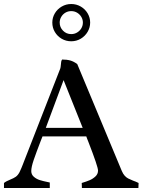

<svg xmlns="http://www.w3.org/2000/svg" viewBox="-22 -946 717 966"><path d="M191.9 -259.8 182.6 -236.3Q160.6 -179.2 147.9 -142.3Q135.3 -105.5 135.3 -85.4Q135.3 -67.9 148.2 -56.6Q161.1 -45.4 178 -40Q194.8 -34.7 219.2 -29.8L228.5 -27.8V0H-2V-25.4Q4.9 -30.8 12 -34.4Q19 -38.1 29.8 -42.5Q46.9 -49.3 57.4 -56.6Q67.9 -64 76.2 -79.6Q81.1 -89.4 86.2 -101.8Q91.3 -114.3 92.8 -118.2L98.6 -133.3L281.2 -601.1Q283.2 -606.4 284.2 -619.6Q284.7 -629.4 285.9 -635.5Q287.1 -641.6 290.5 -646.5Q314.5 -646.5 331.8 -641.6Q349.1 -636.7 366.7 -623.5L590.8 -85.9Q597.2 -70.8 605.5 -61.8Q613.8 -52.7 622.8 -48.1Q631.8 -43.5 647.5 -37.1Q660.6 -32.7 675.3 -25.4L674.3 0H390.1L389.2 -25.4Q412.1 -32.2 428.5 -39.1Q444.8 -45.9 458 -58.1Q471.2 -70.3 471.2 -87.9Q471.2 -107.4 422.4 -232.9Q419.4 -240.2 416.7 -247.1Q414.1 -253.9 412.1 -259.8ZM297.9 -543 208.5 -302.7H394ZM336.4 -738.3Q310.1 -738.3 288.3 -751Q266.6 -763.7 253.9 -785.2Q241.2 -806.6 241.2 -832.5Q241.2 -857.4 253.9 -878.9Q266.6 -900.4 288.6 -913.1Q310.5 -925.8 336.4 -925.8Q362.3 -925.8 384.3 -913.1Q406.2 -900.4 418.9 -878.9Q431.6 -857.4 431.6 -832.5Q431.6 -807.6 418.9 -785.9Q406.2 -764.2 384.3 -751.2Q362.3 -738.3 336.4 -738.3ZM336.4 -774.4Q352.5 -774.4 366 -782.5Q379.4 -790.5 387.2 -803.7Q395 -816.9 395 -832.5Q395 -847.7 387.2 -860.8Q379.4 -874 366 -882.1Q352.5 -890.1 336.4 -890.1Q320.3 -890.1 307.1 -882.3Q293.9 -874.5 286.1 -861.1Q278.3 -847.7 278.3 -832.5Q278.3 -808.6 295.2 -791.5Q312 -774.4 336.4 -774.4Z"/></svg>

Font: Radley
Style: Regular
Weight: 400
Designer: Vernon Adams
Foundry: Vernon Adams
Version: Version 1.003; ttfautohint (v1.6)